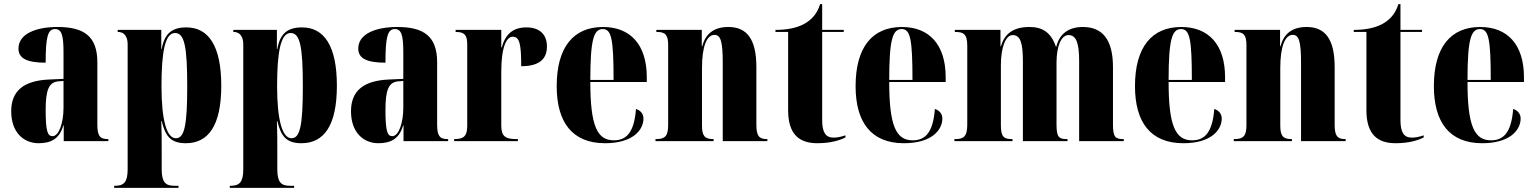

<svg xmlns="http://www.w3.org/2000/svg" viewBox="-20 -680 7393 925"><path d="M166 10C225 10 267 -11 285 -76H287V0H502V-10H499C461 -10 449 -26 449 -80V-380C449 -505 385 -550 257 -550C155 -550 69 -518 69 -446C69 -398 111 -378 200 -378C200 -501 210 -540 245 -540C276 -540 286 -513 286 -428V-300L218 -297C95 -292 34 -243 34 -144C34 -42 94 10 166 10ZM233 -24C210 -24 200 -45 200 -150C200 -246 215 -284 261 -288L286 -290V-161C286 -88 264 -24 233 -24Z M530 225H840V215H819C778 215 759 198 759 136V43C759 -4 759 -50 757 -97H759C776 -26 801 10 875 10C984 10 1046 -75 1046 -267C1046 -460 984 -548 878 -548C807 -548 772 -517 759 -444H757V-536H547V-526H549C565 -526 595 -519 595 -465V136C595 198 576 215 535 215H530ZM827 -14C784 -14 758 -99 758 -265C758 -429 775 -521 823 -521C868 -521 882 -459 882 -264C882 -72 868 -14 827 -14Z M1087 225H1397V215H1376C1335 215 1316 198 1316 136V43C1316 -4 1316 -50 1314 -97H1316C1333 -26 1358 10 1432 10C1541 10 1603 -75 1603 -267C1603 -460 1541 -548 1435 -548C1364 -548 1329 -517 1316 -444H1314V-536H1104V-526H1106C1122 -526 1152 -519 1152 -465V136C1152 198 1133 215 1092 215H1087ZM1384 -14C1341 -14 1315 -99 1315 -265C1315 -429 1332 -521 1380 -521C1425 -521 1439 -459 1439 -264C1439 -72 1425 -14 1384 -14Z M1803 10C1862 10 1904 -11 1922 -76H1924V0H2139V-10H2136C2098 -10 2086 -26 2086 -80V-380C2086 -505 2022 -550 1894 -550C1792 -550 1706 -518 1706 -446C1706 -398 1748 -378 1837 -378C1837 -501 1847 -540 1882 -540C1913 -540 1923 -513 1923 -428V-300L1855 -297C1732 -292 1671 -243 1671 -144C1671 -42 1731 10 1803 10ZM1870 -24C1847 -24 1837 -45 1837 -150C1837 -246 1852 -284 1898 -288L1923 -290V-161C1923 -88 1901 -24 1870 -24Z M2168 0H2475V-10H2466C2412 -10 2395 -26 2395 -75V-334C2395 -456 2421 -503 2450 -503C2483 -503 2491 -469 2491 -361C2575 -361 2615 -393 2615 -456C2615 -515 2579 -548 2516 -548C2452 -548 2415 -516 2397 -451H2395V-536H2175V-526H2177C2218 -526 2231 -511 2231 -465V-75C2231 -26 2216 -10 2170 -10H2168Z M2895 10C3029 10 3080 -54 3080 -109C3080 -133 3064 -149 3044 -155C3035 -36 2994 -4 2937 -4C2857 -4 2824 -74 2824 -285H3096V-308C3096 -466 3016 -550 2885 -550C2743 -550 2662 -453 2662 -265C2662 -91 2737 10 2895 10ZM2936 -295H2824C2824 -491 2841 -540 2884 -540C2926 -540 2936 -491 2936 -295Z M3138 0H3418V-10H3415C3375 -10 3362 -26 3362 -75V-352C3362 -457 3385 -512 3422 -512C3452 -512 3462 -480 3462 -377V0H3677V-10H3673C3636 -10 3624 -27 3624 -80V-357C3624 -492 3578 -550 3489 -550C3416 -550 3378 -514 3363 -457H3361V-536H3142V-526H3146C3186 -526 3199 -511 3199 -462V-78C3199 -26 3185 -10 3142 -10H3138Z M3918 10C3987 10 4033 -7 4053 -18V-28C4030 -20 4011 -17 3996 -17C3957 -17 3941 -43 3941 -102V-526H4045V-536H3941V-660H3931C3918 -616 3891 -584 3851 -563C3816 -545 3771 -536 3716 -536V-526H3777V-149C3777 -31 3832 10 3918 10Z M4335 10C4469 10 4520 -54 4520 -109C4520 -133 4504 -149 4484 -155C4475 -36 4434 -4 4377 -4C4297 -4 4264 -74 4264 -285H4536V-308C4536 -466 4456 -550 4325 -550C4183 -550 4102 -453 4102 -265C4102 -91 4177 10 4335 10ZM4376 -295H4264C4264 -491 4281 -540 4324 -540C4366 -540 4376 -491 4376 -295Z M4578 0H4858V-10H4855C4818 -10 4802 -19 4802 -75V-366C4802 -447 4823 -511 4859 -511C4897 -511 4908 -470 4908 -385V0H5123V-10H5119C5082 -10 5070 -19 5070 -80V-378C5070 -454 5091 -511 5128 -511C5166 -511 5179 -470 5179 -385V0H5394V-10H5391C5354 -10 5342 -19 5342 -80V-357C5342 -492 5289 -550 5197 -550C5125 -550 5083 -514 5069 -455H5067C5044 -523 5003 -550 4940 -550C4859 -550 4819 -515 4802 -457H4800V-536H4580V-526H4583C4620 -526 4640 -517 4640 -461V-78C4640 -19 4619 -10 4582 -10H4578Z M5681 10C5815 10 5866 -54 5866 -109C5866 -133 5850 -149 5830 -155C5821 -36 5780 -4 5723 -4C5643 -4 5610 -74 5610 -285H5882V-308C5882 -466 5802 -550 5671 -550C5529 -550 5448 -453 5448 -265C5448 -91 5523 10 5681 10ZM5722 -295H5610C5610 -491 5627 -540 5670 -540C5712 -540 5722 -491 5722 -295Z M5924 0H6204V-10H6201C6161 -10 6148 -26 6148 -75V-352C6148 -457 6171 -512 6208 -512C6238 -512 6248 -480 6248 -377V0H6463V-10H6459C6422 -10 6410 -27 6410 -80V-357C6410 -492 6364 -550 6275 -550C6202 -550 6164 -514 6149 -457H6147V-536H5928V-526H5932C5972 -526 5985 -511 5985 -462V-78C5985 -26 5971 -10 5928 -10H5924Z M6704 10C6773 10 6819 -7 6839 -18V-28C6816 -20 6797 -17 6782 -17C6743 -17 6727 -43 6727 -102V-526H6831V-536H6727V-660H6717C6704 -616 6677 -584 6637 -563C6602 -545 6557 -536 6502 -536V-526H6563V-149C6563 -31 6618 10 6704 10Z M7121 10C7255 10 7306 -54 7306 -109C7306 -133 7290 -149 7270 -155C7261 -36 7220 -4 7163 -4C7083 -4 7050 -74 7050 -285H7322V-308C7322 -466 7242 -550 7111 -550C6969 -550 6888 -453 6888 -265C6888 -91 6963 10 7121 10ZM7162 -295H7050C7050 -491 7067 -540 7110 -540C7152 -540 7162 -491 7162 -295Z"/></svg>

Font: Noto Serif Display ExtraCondensed Black
Style: Regular
Weight: 900
Width: 2
Designer: Monotype Design Team
Foundry: Monotype Imaging Inc.
Version: Version 2.009